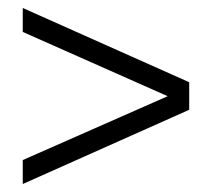

<svg xmlns="http://www.w3.org/2000/svg" viewBox="-20 -570 531 481"><path d="M37 -109V-169L400 -329L37 -490V-550L454 -364V-295Z"/></svg>

Font: Alexandria Light
Style: Regular
Weight: 300
Designer: Mohamed Gaber
Foundry: Kief Type Foundry
Version: Version 5.100